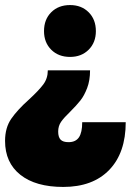

<svg xmlns="http://www.w3.org/2000/svg" viewBox="-20 -575 537 759"><path d="M154 -452Q154 -498 182.5 -526.5Q211 -555 257 -555Q302 -555 330.5 -526.5Q359 -498 359 -452Q359 -407 330.5 -378.5Q302 -350 257 -350Q211 -350 182.5 -378.5Q154 -407 154 -452ZM230 164Q121 164 60.5 116Q0 68 0 -18Q0 -70 24.5 -105.5Q49 -141 95 -182Q133 -217 151 -241Q169 -265 169 -297H336Q336 -257 324.5 -227Q313 -197 298 -178Q283 -159 258 -134Q233 -110 221.5 -93.5Q210 -77 210 -55Q210 -33 219.5 -23Q229 -13 251 -13Q279 -13 292 -32Q305 -51 305 -92H477Q477 29 412 96.5Q347 164 230 164Z"/></svg>

Font: Argentum Sans Black
Style: Regular
Weight: 900
Designer: Julieta Ulanovsky (Modified by Cristiano Sobral)
Foundry: Julieta Ulanovsky
Version: Version 1.000; ttfautohint (v1.5.65-e2d9)